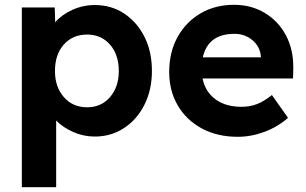

<svg xmlns="http://www.w3.org/2000/svg" viewBox="-20 -560 1276 800"><path d="M71 220V-529H208L210 -467Q236 -498 280.5 -518.5Q325 -539 375 -539Q444 -539 497.5 -503.5Q551 -468 582 -406.5Q613 -345 613 -264Q613 -186 582 -124Q551 -62 497 -26.5Q443 9 375 9Q328 9 285 -10Q242 -29 214 -58V220ZM343 -113Q402 -113 438.5 -155.5Q475 -198 475 -264Q475 -332 438.5 -374Q402 -416 343 -416Q283 -416 246 -374.5Q209 -333 209 -264Q209 -198 246 -155.5Q283 -113 343 -113Z M971 10Q885 10 820.5 -25Q756 -60 720.5 -121Q685 -182 685 -260Q685 -343 720 -406Q755 -469 816 -504.5Q877 -540 955 -540Q1027 -540 1083.5 -506Q1140 -472 1171.5 -412.5Q1203 -353 1202 -277L1201 -233H824Q835 -178 877.5 -146.5Q920 -115 986 -115Q1021 -115 1050 -126Q1079 -137 1113 -164L1180 -69Q1137 -31 1081.5 -10.5Q1026 10 971 10ZM957 -419Q847 -419 825 -321H1067V-324Q1064 -365 1032.5 -392Q1001 -419 957 -419Z"/></svg>

Font: Readex Pro SemiBold
Style: Regular
Weight: 600
Designer: Bonnie Shaver-Troup, Thomas Jockin
Foundry: Lexend
Version: Version 1.204; ttfautohint (v1.8.4.7-5d5b)